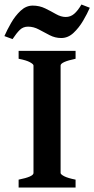

<svg xmlns="http://www.w3.org/2000/svg" viewBox="-53 -844 424 864"><path d="M30.8 0V-35.6Q97.7 -48.8 97.7 -65.4V-549.3Q97.7 -555.2 81.8 -564Q65.9 -572.8 30.8 -579.6V-615.2H287.1V-579.6Q219.7 -565.4 219.7 -549.3V-65.4Q219.7 -59.6 235.8 -51Q252 -42.5 287.1 -35.6V0ZM3.4 -668 -33.2 -681.6Q-21.5 -708.5 -3.2 -740.5Q15.1 -772.5 39.8 -795.7Q64.5 -818.8 94.2 -818.8Q124.5 -818.8 150.4 -806.2Q176.3 -793.5 199 -780.5Q221.7 -767.6 242.7 -767.6Q264.2 -767.6 280.5 -781.5Q296.9 -795.4 313.5 -823.7L351.1 -809.1Q339.8 -782.7 321 -750.7Q302.2 -718.8 277.6 -695.8Q252.9 -672.9 222.7 -672.9Q194.8 -672.9 170.2 -685.8Q145.5 -698.7 121.8 -711.4Q98.1 -724.1 73.2 -724.1Q51.3 -724.1 36.4 -709.7Q21.5 -695.3 3.4 -668Z"/></svg>

Font: David Libre
Style: Bold
Weight: 700
Designer: Ismar David, J. Victor Gaultney, Annie Olsen and Meir Sadan
Foundry: Monotype Imaging Inc. & SIL International
Version: Version 1.100; ttfautohint (v1.8.4.7-5d5b)